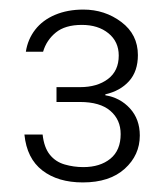

<svg xmlns="http://www.w3.org/2000/svg" viewBox="-20 -728 350 401"><path d="M153 -347Q101 -347 68.5 -372Q36 -397 31 -447H69Q72 -420 84 -405Q96 -390 115 -384.5Q134 -379 154 -379Q189 -379 210.5 -396.5Q232 -414 232 -448Q232 -478 210.5 -496.5Q189 -515 147 -515H98V-546H147Q183 -546 205.5 -563Q228 -580 228 -612Q228 -641 206.5 -658.5Q185 -676 151 -676Q116 -676 96.5 -660Q77 -644 70 -620H34Q38 -646 53.5 -666Q69 -686 95 -697Q121 -708 154 -708Q199 -708 233.5 -682Q268 -656 268 -613Q268 -579 249.5 -558.5Q231 -538 200 -531V-529Q231 -524 251.5 -501.5Q272 -479 272 -445Q272 -404 240.5 -375.5Q209 -347 153 -347Z"/></svg>

Font: DM Sans 10pt ExtraLight
Style: Regular
Weight: 250
Version: Version 4.004;gftools[0.9.30]